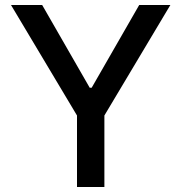

<svg xmlns="http://www.w3.org/2000/svg" viewBox="-20 -747 725 767"><path d="M23.9 -727.1H148.4L338.4 -396.5H346.2L536.1 -727.1H660.6L397 -285.6V0H287.6V-285.6Z"/></svg>

Font: Interop Med
Style: Regular
Weight: 500
Designer: Rasmus Andersson, Google, Jang Haemin
Foundry: jhaemin
Version: Version 1.007